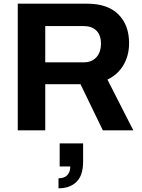

<svg xmlns="http://www.w3.org/2000/svg" viewBox="-20 -706 770 1040"><path d="M76.2 0V-686H452.1Q563 -686 621.1 -628.2Q679.2 -570.3 679.2 -472.2Q679.2 -405.3 648.7 -353.5Q618.2 -301.8 562 -274.9L702.1 0H537.1L416 -250H225.1V0ZM225.1 -368.2H432.1Q476.6 -368.2 501.7 -395.5Q526.9 -422.9 526.9 -470.2Q526.9 -515.6 502.2 -540.3Q477.5 -564.9 432.1 -564.9H225.1ZM296.9 314V259.8Q329.1 259.8 345 242.2Q360.8 224.6 360.8 195.8H303.2V70.8H430.2V168.9Q430.2 244.1 394.3 279.1Q358.4 314 296.9 314Z"/></svg>

Font: Archivo
Style: Bold
Weight: 700
Designer: Hector Gatti
Foundry: Omnibus-Type
Version: Version 2.001